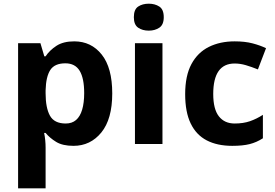

<svg xmlns="http://www.w3.org/2000/svg" viewBox="-20 -780 1492 1040"><path d="M382 -556Q474 -556 531 -484.5Q588 -413 588 -274Q588 -135 529 -62.5Q470 10 378 10Q319 10 284 -11.5Q249 -33 227 -60H219Q223 -41 225 -20.5Q227 0 227 20V240H78V-546H199L220 -475H227Q249 -508 286 -532Q323 -556 382 -556ZM334 -437Q276 -437 252.5 -401Q229 -365 227 -291V-275Q227 -196 250.5 -153.5Q274 -111 336 -111Q370 -111 392 -130Q414 -149 425 -186Q436 -223 436 -276Q436 -356 411.5 -396.5Q387 -437 334 -437Z M860 -546V0H711V-546ZM786 -760Q819 -760 843 -744.5Q867 -729 867 -686.8Q867 -646 843 -630Q819 -614 786 -614Q751.7 -614 728.4 -630Q705 -646 705 -686.8Q705 -729 728.4 -744.5Q751.7 -760 786 -760Z M1238 10Q1157 10 1100 -19.5Q1043 -49 1013 -111Q983 -173 983 -270Q983 -370 1017 -433Q1051 -496 1111.5 -526Q1172 -556 1251 -556Q1307 -556 1348.5 -545Q1390 -534 1421 -519L1377 -404Q1342 -418 1311.5 -427Q1281 -436 1251 -436Q1135 -436 1135 -271Q1135 -189 1165.5 -150Q1196 -111 1251 -111Q1298 -111 1334 -123.5Q1370 -136 1404 -158V-31Q1370 -9 1332.5 0.5Q1295 10 1238 10Z"/></svg>

Font: Noto Sans Sundanese
Style: Regular
Weight: 400
Designer: Monotype Design Team (Regular), Sérgio L. Martins (other weights)
Foundry: Monotype Imaging Inc.
Version: Version 2.003